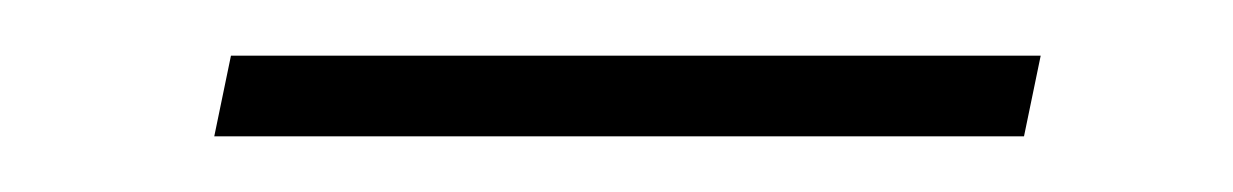

<svg xmlns="http://www.w3.org/2000/svg" viewBox="-20 -303 443 69"><path d="M354 -283 348 -254H57L63 -283Z"/></svg>

Font: Prodigy Sans ExtraLight
Style: Italic
Weight: 200
Italic angle: -13°
Designer: Wei Huang
Foundry: Wei Huang
Version: Version 1.003; ttfautohint (v1.8.3)